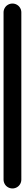

<svg xmlns="http://www.w3.org/2000/svg" viewBox="-20 -1060 140 1080"><path d="M0 -50.3H100V-990.3H0ZM50.3 -100Q36.3 -100 24.8 -93.3Q13.3 -86.7 6.7 -75.2Q0 -63.7 0 -50.3Q0 -36.3 6.7 -24.8Q13.3 -13.3 24.8 -6.7Q36.3 0 50.3 0Q63.7 0 75.2 -6.7Q86.7 -13.3 93.3 -24.8Q100 -36.3 100 -50.3Q100 -63.7 93.3 -75.2Q86.7 -86.7 75.2 -93.3Q63.7 -100 50.3 -100ZM50.3 -1040Q36.3 -1040 24.8 -1033.3Q13.3 -1026.7 6.7 -1015.2Q0 -1003.7 0 -990.3Q0 -976.3 6.7 -964.8Q13.3 -953.3 24.8 -946.7Q36.3 -940 50.3 -940Q63.7 -940 75.2 -946.7Q86.7 -953.3 93.3 -964.8Q100 -976.3 100 -990.3Q100 -1003.7 93.3 -1015.2Q86.7 -1026.7 75.2 -1033.3Q63.7 -1040 50.3 -1040Z"/></svg>

Font: Wavefont Thin
Style: Regular
Weight: 100
Monospace: yes
Version: Version 3.005;gftools[0.9.33]